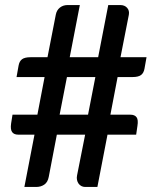

<svg xmlns="http://www.w3.org/2000/svg" viewBox="-20 -740 620 760"><path d="M357.5 -435H245L216 -286H328.5ZM560 -513.5 552 -468.5Q549 -451 538.2 -443Q527.5 -435 504.5 -435H445.5L417 -286H496.5Q513 -286 520.5 -276Q528 -266 524 -241.5L519 -207H405.5L365.5 0H316.5Q309 0 302.2 -3.5Q295.5 -7 291 -13.2Q286.5 -19.5 284.8 -27.8Q283 -36 285 -45.5L317 -207H205L173 -40Q169 -18.5 155.2 -9.2Q141.5 0 124 0H76.5L116.5 -207H52Q35.5 -207 28 -217.2Q20.5 -227.5 24 -251.5L29.5 -286H128L156.5 -435H45.5L53.5 -480Q56.5 -497.5 67.2 -505.5Q78 -513.5 101 -513.5H168L201 -682.5Q204.5 -700 217.2 -710Q230 -720 247.5 -720H296L256 -513.5H368.5L408.5 -720H456Q473.5 -720 483.2 -709Q493 -698 490 -681.5L457 -513.5Z"/></svg>

Font: Lato SemiBold
Style: Regular
Weight: 600
Designer: Lukasz Dziedzic with Adam Twardoch and Botio Nikoltchev
Foundry: tyPoland Lukasz Dziedzic
Version: Version 2.015; 2015-08-06; http://www.latofonts.com/